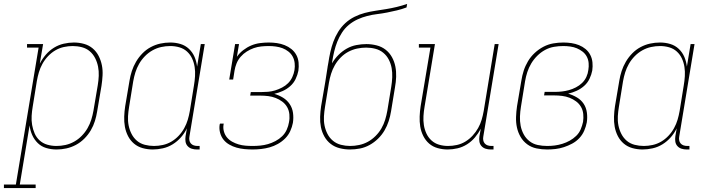

<svg xmlns="http://www.w3.org/2000/svg" viewBox="-91 -755 3611 980"><path d="M-71 205V187H-10L106 -512H47V-530H129L112 -430Q125 -455 143 -476Q161 -497 184.5 -511.5Q208 -526 234.5 -532Q261 -538 286 -538Q313 -538 338 -531Q363 -524 382 -508Q401 -492 412.5 -469.5Q424 -447 429 -422Q434 -397 432.5 -370Q431 -343 427 -317L405 -187Q401 -162 393.5 -137.5Q386 -113 372.5 -90Q359 -67 339.5 -47.5Q320 -28 296.5 -15.5Q273 -3 248 2.5Q223 8 198 8Q170 8 145 0.5Q120 -7 102 -24.5Q84 -42 73.5 -65.5Q63 -89 60 -115L10 187H91V205ZM197 -10Q220 -10 243 -15Q266 -20 287.5 -32Q309 -44 326.5 -62Q344 -80 356 -101Q368 -122 375 -144.5Q382 -167 386 -190L408 -320Q412 -344 413 -368Q414 -392 409.5 -415Q405 -438 394.5 -458.5Q384 -479 367 -493.5Q350 -508 327 -514Q304 -520 280 -520Q258 -520 235 -515Q212 -510 191.5 -498Q171 -486 154 -468Q137 -450 125.5 -429Q114 -408 107.5 -386Q101 -364 97 -341L76 -211Q72 -188 70.5 -164Q69 -140 73 -117Q77 -94 86 -73.5Q95 -53 111.5 -38Q128 -23 150.5 -16.5Q173 -10 197 -10Z M689 8Q662 8 637 1Q612 -6 593 -22Q574 -38 562.5 -60.5Q551 -83 546.5 -108Q542 -133 543 -160Q544 -187 548 -213L570 -343Q574 -368 582 -392.5Q590 -417 603.5 -440Q617 -463 636 -482.5Q655 -502 678.5 -514.5Q702 -527 727 -532.5Q752 -538 778 -538Q805 -538 830 -530.5Q855 -523 873.5 -505.5Q892 -488 902 -464.5Q912 -441 915 -415L934 -530H954L876 -59Q874 -49 875.5 -39.5Q877 -30 883 -23Q889 -16 898 -13Q907 -10 917 -10H928V8H914Q900 8 887.5 4Q875 0 866.5 -9.5Q858 -19 856 -32Q854 -45 856 -59L863 -100Q851 -75 832.5 -54Q814 -33 790.5 -18.5Q767 -4 740.5 2Q714 8 689 8ZM695 -10Q717 -10 740 -15Q763 -20 783.5 -32Q804 -44 821 -62Q838 -80 849.5 -101Q861 -122 867.5 -144Q874 -166 878 -189L899 -319Q903 -342 904.5 -366Q906 -390 902.5 -413Q899 -436 889.5 -456.5Q880 -477 863.5 -492Q847 -507 824.5 -513.5Q802 -520 778 -520Q755 -520 732 -515Q709 -510 687.5 -498Q666 -486 648.5 -468Q631 -450 619 -429Q607 -408 600 -385.5Q593 -363 589 -340L568 -210Q564 -186 562.5 -162Q561 -138 565.5 -115Q570 -92 580.5 -71.5Q591 -51 608 -36.5Q625 -22 648 -16Q671 -10 695 -10Z M1199 8Q1178 8 1157 6Q1136 4 1116.5 -1.5Q1097 -7 1079.5 -17Q1062 -27 1050 -42Q1038 -57 1032.5 -77Q1027 -97 1030 -118Q1031 -120 1031 -121.5Q1031 -123 1032 -124H1051Q1051 -123 1050.5 -121.5Q1050 -120 1050 -119Q1047 -101 1052 -83.5Q1057 -66 1068 -53Q1079 -40 1094.5 -31.5Q1110 -23 1127 -18Q1144 -13 1162 -11.5Q1180 -10 1199 -10Q1218 -10 1238 -12Q1258 -14 1277 -19.5Q1296 -25 1315 -35Q1334 -45 1349 -59.5Q1364 -74 1372.5 -93Q1381 -112 1384 -131Q1388 -151 1386 -171.5Q1384 -192 1374.5 -208.5Q1365 -225 1349.5 -236.5Q1334 -248 1316 -255Q1298 -262 1278 -264.5Q1258 -267 1238 -267H1186L1189 -285H1241Q1259 -285 1277 -286.5Q1295 -288 1313 -293.5Q1331 -299 1348.5 -308Q1366 -317 1379.5 -330.5Q1393 -344 1401 -361.5Q1409 -379 1412 -397Q1415 -415 1413 -433Q1411 -451 1403 -466Q1395 -481 1381 -492Q1367 -503 1351 -509Q1335 -515 1317 -517.5Q1299 -520 1281 -520Q1262 -520 1242.5 -518Q1223 -516 1204.5 -509.5Q1186 -503 1168.5 -492Q1151 -481 1137.5 -465.5Q1124 -450 1116.5 -431.5Q1109 -413 1106 -394L1099 -349H1079L1109 -530H1129L1118 -465Q1131 -484 1150.5 -499Q1170 -514 1191.5 -523Q1213 -532 1236 -535Q1259 -538 1281 -538Q1302 -538 1322.5 -535Q1343 -532 1362 -524.5Q1381 -517 1396.5 -504.5Q1412 -492 1421.5 -474.5Q1431 -457 1433 -436Q1435 -415 1432 -394Q1428 -373 1418 -352Q1408 -331 1390.5 -315.5Q1373 -300 1352 -290.5Q1331 -281 1309 -276Q1333 -269 1353.5 -256.5Q1374 -244 1387.5 -224Q1401 -204 1404.5 -179Q1408 -154 1404 -128Q1400 -107 1390.5 -86Q1381 -65 1364.5 -48.5Q1348 -32 1327.5 -20.5Q1307 -9 1285.5 -3Q1264 3 1242 5.5Q1220 8 1199 8Z M1695 8Q1669 8 1643 1.5Q1617 -5 1597 -20.5Q1577 -36 1564.5 -58.5Q1552 -81 1547 -106.5Q1542 -132 1543 -159Q1544 -186 1548 -213L1569 -335Q1572 -354 1575 -373.5Q1578 -393 1581 -412V-413Q1582 -418 1583 -424Q1584 -430 1585 -435Q1589 -462 1595 -489Q1601 -516 1610.5 -542Q1620 -568 1635 -592.5Q1650 -617 1671 -636.5Q1692 -656 1718 -669Q1744 -682 1771 -689Q1798 -696 1825 -700Q1852 -704 1879.5 -708.5Q1907 -713 1934 -719.5Q1961 -726 1987 -735L1984 -717Q1960 -708 1935 -702Q1910 -696 1884.5 -691Q1859 -686 1834 -683Q1809 -680 1783.5 -673.5Q1758 -667 1734 -656Q1710 -645 1689.5 -628Q1669 -611 1654.5 -588.5Q1640 -566 1630.5 -542Q1621 -518 1615 -493Q1609 -468 1605 -443Q1605 -441 1604.5 -438Q1604 -435 1604 -432Q1617 -455 1636.5 -474.5Q1656 -494 1679 -507Q1702 -520 1728 -525Q1754 -530 1779 -530Q1805 -530 1831 -523.5Q1857 -517 1877 -501.5Q1897 -486 1909.5 -463.5Q1922 -441 1927 -415.5Q1932 -390 1931 -363Q1930 -336 1925 -309L1905 -187Q1901 -162 1893 -137Q1885 -112 1871.5 -89Q1858 -66 1838.5 -47Q1819 -28 1795.5 -15Q1772 -2 1746.5 3Q1721 8 1695 8ZM1696 -10Q1719 -10 1742.5 -15Q1766 -20 1787 -31.5Q1808 -43 1826 -61Q1844 -79 1856 -100Q1868 -121 1875 -144Q1882 -167 1886 -190L1906 -312Q1910 -336 1911 -360.5Q1912 -385 1908 -407.5Q1904 -430 1893.5 -450.5Q1883 -471 1865.5 -485.5Q1848 -500 1825 -506Q1802 -512 1778 -512Q1755 -512 1731.5 -507Q1708 -502 1686.5 -490.5Q1665 -479 1647.5 -461Q1630 -443 1618 -422Q1606 -401 1599 -378.5Q1592 -356 1588 -333L1568 -210Q1564 -186 1562.5 -161.5Q1561 -137 1565.5 -114.5Q1570 -92 1580.5 -71.5Q1591 -51 1608.5 -36.5Q1626 -22 1649 -16Q1672 -10 1696 -10Z M2194 8Q2168 8 2143 1Q2118 -6 2099.5 -22Q2081 -38 2069.5 -61Q2058 -84 2054 -109Q2050 -134 2051 -160.5Q2052 -187 2056 -213L2106 -512H2047V-530H2129L2076 -210Q2072 -187 2070.5 -163Q2069 -139 2072.5 -116.5Q2076 -94 2085.5 -73.5Q2095 -53 2111.5 -38Q2128 -23 2150 -16.5Q2172 -10 2196 -10Q2218 -10 2241 -15Q2264 -20 2284.5 -32.5Q2305 -45 2321.5 -63Q2338 -81 2349.5 -101.5Q2361 -122 2367.5 -144Q2374 -166 2378 -189L2434 -530H2454L2376 -59Q2374 -49 2375.5 -39.5Q2377 -30 2383 -23Q2389 -16 2398 -13Q2407 -10 2417 -10H2428V8H2414Q2400 8 2387.5 4Q2375 0 2366.5 -9.5Q2358 -19 2356 -32Q2354 -45 2356 -59L2363 -98Q2351 -75 2333.5 -54Q2316 -33 2293 -18.5Q2270 -4 2244.5 2Q2219 8 2194 8Z M2702 8Q2674 8 2647.5 2.5Q2621 -3 2600 -18.5Q2579 -34 2566 -56.5Q2553 -79 2547.5 -104.5Q2542 -130 2543 -158Q2544 -186 2548 -213L2570 -343Q2574 -369 2582 -394Q2590 -419 2604 -442.5Q2618 -466 2638.5 -485Q2659 -504 2683 -516.5Q2707 -529 2733 -533.5Q2759 -538 2785 -538Q2805 -538 2825.5 -535Q2846 -532 2864.5 -524.5Q2883 -517 2898 -504.5Q2913 -492 2922 -474.5Q2931 -457 2933 -436.5Q2935 -416 2932 -395Q2928 -374 2918 -353Q2908 -332 2890.5 -316.5Q2873 -301 2852 -291.5Q2831 -282 2809 -277Q2833 -270 2854 -257.5Q2875 -245 2888 -225.5Q2901 -206 2904.5 -180.5Q2908 -155 2904 -130Q2900 -109 2891 -88Q2882 -67 2866 -50Q2850 -33 2829.5 -22Q2809 -11 2787.5 -4Q2766 3 2744.5 5.5Q2723 8 2702 8ZM2702 -10Q2722 -10 2741 -12.5Q2760 -15 2779.5 -21Q2799 -27 2817 -37Q2835 -47 2850 -61.5Q2865 -76 2873 -95Q2881 -114 2885 -133Q2888 -153 2886 -173Q2884 -193 2874.5 -209.5Q2865 -226 2849.5 -237.5Q2834 -249 2816 -256Q2798 -263 2778 -265.5Q2758 -268 2738 -268H2686L2689 -286H2741Q2759 -286 2777 -288Q2795 -290 2813 -295Q2831 -300 2848.5 -309Q2866 -318 2880 -331.5Q2894 -345 2902 -362.5Q2910 -380 2912 -398Q2915 -415 2913.5 -433Q2912 -451 2904 -466Q2896 -481 2882.5 -491.5Q2869 -502 2853.5 -508.5Q2838 -515 2820 -517.5Q2802 -520 2784 -520Q2761 -520 2737 -516Q2713 -512 2691 -500Q2669 -488 2651 -470Q2633 -452 2620.5 -431Q2608 -410 2600.5 -387Q2593 -364 2589 -340L2568 -210Q2564 -186 2563 -161Q2562 -136 2566.5 -113Q2571 -90 2582 -69.5Q2593 -49 2611.5 -34.5Q2630 -20 2653.5 -15Q2677 -10 2702 -10Z M3189 8Q3162 8 3137 1Q3112 -6 3093 -22Q3074 -38 3062.5 -60.5Q3051 -83 3046.5 -108Q3042 -133 3043 -160Q3044 -187 3048 -213L3070 -343Q3074 -368 3082 -392.5Q3090 -417 3103.5 -440Q3117 -463 3136 -482.5Q3155 -502 3178.5 -514.5Q3202 -527 3227 -532.5Q3252 -538 3278 -538Q3305 -538 3330 -530.5Q3355 -523 3373.5 -505.5Q3392 -488 3402 -464.5Q3412 -441 3415 -415L3434 -530H3454L3376 -59Q3374 -49 3375.5 -39.5Q3377 -30 3383 -23Q3389 -16 3398 -13Q3407 -10 3417 -10H3428V8H3414Q3400 8 3387.5 4Q3375 0 3366.5 -9.5Q3358 -19 3356 -32Q3354 -45 3356 -59L3363 -100Q3351 -75 3332.5 -54Q3314 -33 3290.5 -18.5Q3267 -4 3240.5 2Q3214 8 3189 8ZM3195 -10Q3217 -10 3240 -15Q3263 -20 3283.5 -32Q3304 -44 3321 -62Q3338 -80 3349.5 -101Q3361 -122 3367.5 -144Q3374 -166 3378 -189L3399 -319Q3403 -342 3404.5 -366Q3406 -390 3402.5 -413Q3399 -436 3389.5 -456.5Q3380 -477 3363.5 -492Q3347 -507 3324.5 -513.5Q3302 -520 3278 -520Q3255 -520 3232 -515Q3209 -510 3187.5 -498Q3166 -486 3148.5 -468Q3131 -450 3119 -429Q3107 -408 3100 -385.5Q3093 -363 3089 -340L3068 -210Q3064 -186 3062.5 -162Q3061 -138 3065.5 -115Q3070 -92 3080.5 -71.5Q3091 -51 3108 -36.5Q3125 -22 3148 -16Q3171 -10 3195 -10Z"/></svg>

Font: Iosevka Slab Thin
Style: Italic
Weight: 100
Italic angle: -9°
Monospace: yes
Designer: Belleve Invis
Foundry: Belleve Invis
Version: Version 11.1.1; ttfautohint (v1.8.3)